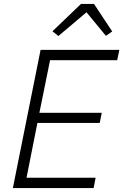

<svg xmlns="http://www.w3.org/2000/svg" viewBox="-20 -950 623 970"><path d="M389 -930H455L547 -791L515 -769L417 -888L275 -768L245 -792ZM453 0H45L185 -698H583L572 -646H233L179 -380H494L484 -329H169L114 -52H463Z"/></svg>

Font: IBM Plex Sans Light
Style: Italic
Weight: 300
Italic angle: -11.31°
Designer: Mike Abbink, Paul van der Laan, Pieter van Rosmalen
Foundry: Bold Monday
Version: Version 3.0